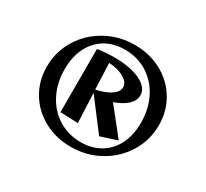

<svg xmlns="http://www.w3.org/2000/svg" viewBox="-151 -987 1302 1215"><g transform="rotate(30 500.0 -380.0)"><path d="M100 -364Q100 -473 155.5 -564Q211 -655 306.5 -708Q402 -761 516 -761Q624 -761 712 -713.5Q800 -666 850 -582.5Q900 -499 900 -396Q900 -287 844.5 -196Q789 -105 693.5 -52Q598 1 484 1Q376 1 288 -46.5Q200 -94 150 -177.5Q100 -261 100 -364ZM794 -353Q794 -454 753 -534Q712 -614 639.5 -659Q567 -704 476 -704Q395 -704 334 -667.5Q273 -631 239.5 -564Q206 -497 206 -407Q206 -306 247 -226Q288 -146 360.5 -101Q433 -56 524 -56Q605 -56 666 -92.5Q727 -129 760.5 -196Q794 -263 794 -353ZM319 -618Q339 -622 374.5 -625Q410 -628 444 -628Q521 -628 580 -612Q639 -596 671.5 -567.5Q704 -539 704 -501Q704 -463 671 -431.5Q638 -400 575 -378L728 -186L607 -147L439 -368L449 -152L319 -157ZM438 -390Q509 -406 546.5 -432.5Q584 -459 584 -491Q584 -526 541 -551.5Q498 -577 430 -581Z"/></g></svg>

Font: Otomanopee One
Style: Regular
Weight: 400
Designer: Das Ende der Wildnis
Foundry: Gutenberg Labo
Version: Version 3.005